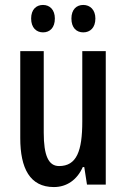

<svg xmlns="http://www.w3.org/2000/svg" viewBox="-20 -747 511 777"><path d="M106 -672C106 -635 127 -616 154 -616C182 -616 202 -635 202 -672C202 -707 182 -727 154 -727C127 -727 106 -709 106 -672ZM269 -672C269 -635 289 -616 317 -616C345 -616 366 -635 366 -672C366 -707 345 -727 317 -727C290 -727 269 -709 269 -672ZM408 -540H313V-256C313 -135 290 -75 219 -75C176 -75 157 -118 157 -210V-540H62V-188C62 -66 101 10 198 10C250 10 292 -19 315 -71H321L332 0H408Z"/></svg>

Font: Noto Sans Gurmukhi UI ExtraCondensed Medium
Style: Regular
Weight: 500
Width: 2
Designer: Jelle Bosma - Monotype Design Team
Foundry: Monotype Imaging Inc.
Version: Version 2.004